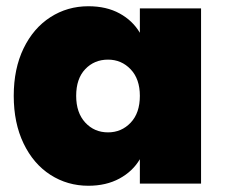

<svg xmlns="http://www.w3.org/2000/svg" viewBox="-20 -588 720 615"><path d="M24 -281Q24 -368 55.5 -433Q87 -498 141.5 -533Q196 -568 263 -568Q321 -568 363 -545Q405 -522 428 -483V-561H624V0H428V-78Q405 -39 362.5 -16Q320 7 263 7Q196 7 141.5 -28Q87 -63 55.5 -128.5Q24 -194 24 -281ZM428 -281Q428 -335 398.5 -366Q369 -397 326 -397Q282 -397 253 -366.5Q224 -336 224 -281Q224 -227 253 -195.5Q282 -164 326 -164Q369 -164 398.5 -195Q428 -226 428 -281Z"/></svg>

Font: Fz Poppins ExtBd
Style: Regular
Weight: 800
Designer: Ninad Kale (Devanagari), Jonny Pinhorn (Latin)
Foundry: Indian Type Foundry
Version: Vit hóa bi Vntype.Com & FontZin.Com